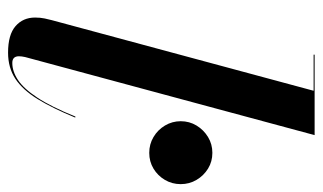

<svg xmlns="http://www.w3.org/2000/svg" viewBox="-182 -608 800 476"><g transform="rotate(90 218.0 -370.0)"><path d="M110.5 10Q66 10 44.8 -8.5Q23.5 -27 23.5 -57Q23.5 -70 25.8 -80.8Q28 -91.5 30 -98.5L205 -747.5H115.5V-750H315L121.5 -32.5Q120.5 -28.5 120 -24.2Q119.5 -20 119.5 -17Q119.5 -0.5 136 -0.5Q157 -0.5 178.2 -14.5Q199.5 -28.5 222 -62.5Q244.5 -96.5 269 -157L271.5 -156.5Q248.5 -100.5 225.8 -63.5Q203 -26.5 175.5 -8.2Q148 10 110.5 10ZM359 -340Q337.5 -340 319.8 -350.5Q302 -361 291.2 -379Q280.5 -397 280.5 -418Q280.5 -439.5 291.2 -457.2Q302 -475 319.8 -485.8Q337.5 -496.5 359 -496.5Q380.5 -496.5 398 -485.8Q415.5 -475 426 -457.2Q436.5 -439.5 436.5 -418Q436.5 -396.5 426 -378.8Q415.5 -361 398 -350.5Q380.5 -340 359 -340Z"/></g></svg>

Font: Bodoni Moda 72pt SemiBold
Style: Italic
Weight: 600
Italic angle: -13°
Designer: Owen Earl
Foundry: indestructible type
Version: Version 2.004